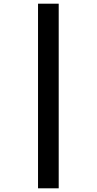

<svg xmlns="http://www.w3.org/2000/svg" viewBox="-20 -780 524 1040"><path d="M186 240H298V-760H186Z"/></svg>

Font: Noto Sans Display
Style: Bold
Weight: 700
Designer: Monotype Design Team
Foundry: Monotype Imaging Inc.
Version: Version 1.900